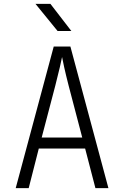

<svg xmlns="http://www.w3.org/2000/svg" viewBox="-20 -970 640 990"><path d="M277 -810H348L240 -950H163ZM61 0H128L180 -204H419L472 0H539L343 -730H257ZM195 -261 265 -528C285 -605 297 -660 300 -676C303 -660 314 -605 334 -528L404 -261Z"/></svg>

Font: JetBrains Mono ExtraLight
Style: Regular
Weight: 240
Monospace: yes
Designer: Philipp Nurullin, Konstantin Bulenkov
Foundry: JetBrains
Version: Version 2.305